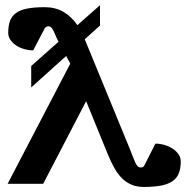

<svg xmlns="http://www.w3.org/2000/svg" viewBox="-20 -719 736 751"><path d="M311.5 -565.4 483.9 -146Q493.2 -123.5 499 -107.9Q504.9 -92.3 509.5 -82.5Q514.2 -72.8 518.8 -68.4Q523.4 -64 530.8 -64Q534.7 -64 537.4 -65.2Q540 -66.4 543 -68.8L587.9 -157.2Q605.5 -157.2 623 -152.1Q640.6 -147 655 -137.7Q669.4 -128.4 678.2 -115.7Q687 -103 687 -87.9Q687 -61.5 679.9 -42.5Q672.9 -23.4 656 -11.2Q639.2 1 611.3 6.6Q583.5 12.2 542 12.2Q515.6 12.2 495.1 3.7Q474.6 -4.9 458 -21Q441.4 -37.1 428.2 -60.3Q415 -83.5 402.8 -112.8L316.9 -323.2L148.9 0H9.8L254.9 -470.2L238.8 -500L102.1 -377V-460.9L209 -555.7Q200.7 -571.8 196 -583.3Q191.4 -594.7 187.3 -602.1Q183.1 -609.4 179 -612.8Q174.8 -616.2 168 -616.2Q163.1 -616.2 155.8 -609.9L109.9 -522Q92.8 -522 75.2 -526.9Q57.6 -531.7 43.7 -541Q29.8 -550.3 21 -562.7Q12.2 -575.2 12.2 -590.8Q12.2 -617.7 19 -636.7Q25.9 -655.8 42.5 -668Q59.1 -680.2 86.7 -685.5Q114.3 -690.9 155.8 -690.9Q195.8 -690.9 227.5 -672.9Q259.3 -654.8 282.7 -620.6L371.1 -698.7V-619.1Z"/></svg>

Font: Charis SIL
Style: Bold
Weight: 700
Foundry: SIL International
Version: Version 4.112